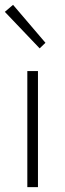

<svg xmlns="http://www.w3.org/2000/svg" viewBox="-21 -774 270 794"><path d="M92 0V-480H136V0ZM143 -574 -1 -725 33 -754 167 -597Z"/></svg>

Font: CV Source Sans Light
Style: Regular
Weight: 300
Designer: Paul D. Hunt
Foundry: Adobe Systems Incorporated
Version: Version 3.001